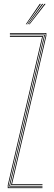

<svg xmlns="http://www.w3.org/2000/svg" viewBox="-20 -970 279 990"><path d="M37 -16 215 -785V-796H31V-800H219V-785L42 -20H199V-16ZM28 -8V-14L207 -786V-788H31V-792H211V-786L32 -14V-12H199V-8ZM20 0V-15L197 -780H31V-784H202L24 -15V-4H199V0ZM113 -845 185 -950H191L117 -845ZM129 -845 209 -950H215L133 -845ZM121 -845 197 -950H203L125 -845Z"/></svg>

Font: Big Shoulders Inline Display Thin
Style: Regular
Weight: 100
Designer: Patric King
Foundry: XO Type Co
Version: Version 1.000